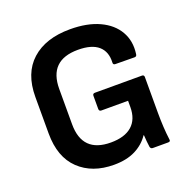

<svg xmlns="http://www.w3.org/2000/svg" viewBox="-122 -785 904 915"><g transform="rotate(-20 330.0 -327.5)"><path d="M305 12Q195 12 128.5 -51.5Q62 -115 62 -235V-420Q62 -540 132.5 -603.5Q203 -667 327 -667Q414 -667 474.5 -639Q535 -611 563.5 -561.5Q592 -512 583 -448Q582 -436 571 -436L474 -437Q462 -437 463 -449Q466 -503 432.5 -532.5Q399 -562 329 -562Q182 -562 182 -417V-238Q182 -93 327 -93Q397 -93 434 -125.5Q471 -158 471 -220V-252H336Q324 -252 324 -264V-331Q324 -342 336 -342H574Q585 -342 585 -331V-147Q585 -113 587 -78Q589 -43 593 -13Q596 0 583 0H505Q495 0 492 -10Q490 -22 488.5 -39Q487 -56 486 -72H484Q458 -33 413.5 -10.5Q369 12 305 12Z"/></g></svg>

Font: Sofia Sans
Style: Bold
Weight: 700
Designer: Botio Nikoltchev, Ani Petrova
Foundry: lettersoup
Version: Version 4.100; ttfautohint (v1.8.4.7-5d5b)